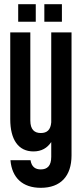

<svg xmlns="http://www.w3.org/2000/svg" viewBox="-20 -714 394 918"><path d="M67 -694V-610H151V-694ZM192 -694V-610H276V-694ZM225 -129C222 -92 204 -78 175 -78C145 -78 125 -94 125 -138V-559H29V-144C29 -46 68 10 140 10C178 10 206 -6 225 -35V36C225 79 206 96 175 96C149 96 131 84 126 52H30C37 136 88 184 175 184C270 184 322 128 322 29V-559H225Z"/></svg>

Font: Modon Arabic
Style: Bold
Weight: 700
Designer: Ahmedzaza
Foundry: Ahmedzaza
Version: Version 2.010